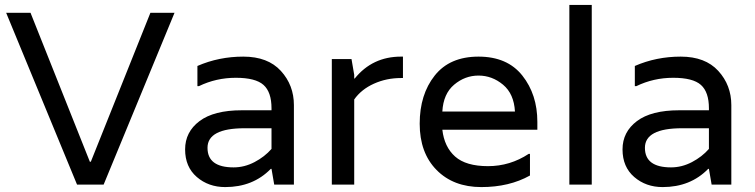

<svg xmlns="http://www.w3.org/2000/svg" viewBox="-20 -750 3066 780"><path d="M591 -698H689L401 0H293L5 -698H104L345 -93H349Z M782 -482Q869 -520 968.5 -520Q1068 -520 1121 -462Q1174 -404 1174 -323V0H1094L1083 -64H1080Q1008 10 895 10Q827 10 779.5 -31Q732 -72 732 -143Q732 -214 790.5 -258Q849 -302 962 -302H1083V-310Q1083 -376 1050.5 -405Q1018 -434 938 -434Q858 -434 788 -400H782ZM1083 -145V-229H974Q823 -229 823 -149.5Q823 -70 929 -70Q973 -70 1014 -91.5Q1055 -113 1083 -145Z M1609 -520H1617V-433H1609Q1550 -433 1499 -410Q1448 -387 1419 -346V0H1328V-510H1408L1419 -446V-431H1421Q1493 -520 1609 -520Z M2163 -255V-223H1777Q1785 -153 1829 -114Q1873 -75 1962.5 -75Q2052 -75 2128 -125H2133V-37Q2049 10 1935.5 10Q1822 10 1753.5 -59.5Q1685 -129 1685 -247.5Q1685 -366 1746 -443Q1807 -520 1924 -520Q2041 -520 2102 -443Q2163 -366 2163 -255ZM1777 -297H2072Q2068 -369 2023.5 -406Q1979 -443 1924 -443Q1869 -443 1825 -406Q1781 -369 1777 -297Z M2384 -730V0H2293V-730Z M2559 -482Q2646 -520 2745.5 -520Q2845 -520 2898 -462Q2951 -404 2951 -323V0H2871L2860 -64H2857Q2785 10 2672 10Q2604 10 2556.5 -31Q2509 -72 2509 -143Q2509 -214 2567.5 -258Q2626 -302 2739 -302H2860V-310Q2860 -376 2827.5 -405Q2795 -434 2715 -434Q2635 -434 2565 -400H2559ZM2860 -145V-229H2751Q2600 -229 2600 -149.5Q2600 -70 2706 -70Q2750 -70 2791 -91.5Q2832 -113 2860 -145Z"/></svg>

Font: Varela
Style: Regular
Weight: 400
Designer: Joe Prince
Foundry: Joe Prince
Version: Version 1.000